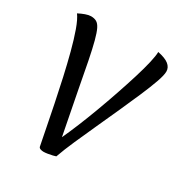

<svg xmlns="http://www.w3.org/2000/svg" viewBox="-188 -945 1038 1096"><g transform="rotate(30 330.5 -396.5)"><path d="M332 0Q327 2 312.5 5.5Q298 9 282 11.5Q266 14 255 14Q244 14 234.5 10.5Q225 7 223 -1Q214 -46 201 -112.5Q188 -179 172.5 -255.5Q157 -332 139.5 -410.5Q122 -489 103.5 -559.5Q85 -630 65.5 -684.5Q46 -739 26 -766Q47 -777 68 -784.5Q89 -792 104 -792Q126 -792 141 -783.5Q156 -775 167.5 -751.5Q179 -728 191 -683Q203 -638 217.5 -565Q232 -492 252 -384L305 -111Q326 -156 351.5 -218Q377 -280 403 -350Q429 -420 453 -490.5Q477 -561 496.5 -624Q516 -687 527 -735Q538 -783 538 -807Q588 -797 611 -778.5Q634 -760 634 -733Q634 -709 617 -661Q600 -613 572.5 -549Q545 -485 512 -412Q479 -339 445 -264.5Q411 -190 381 -122Q351 -54 332 0Z"/></g></svg>

Font: Merienda Medium
Style: Regular
Weight: 500
Designer: Eduardo Rodriguez Tunni
Foundry: Eduardo Rodriguez Tunni
Version: Version 2.001; ttfautohint (v1.8.4.7-5d5b)